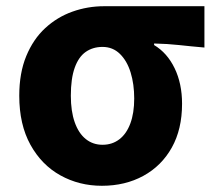

<svg xmlns="http://www.w3.org/2000/svg" viewBox="-20 -584 691 618"><path d="M308 14Q235 14 174.5 -19.5Q114 -53 78 -118Q42 -183 42 -276Q42 -349 64.5 -403.5Q87 -458 125.5 -493.5Q164 -529 213 -546.5Q262 -564 315 -564H638V-431Q592 -435 556 -439Q520 -443 476 -444V-439Q518 -414 542 -364.5Q566 -315 566 -250Q566 -168 533 -109Q500 -50 441.5 -18Q383 14 308 14ZM310 -118Q341 -118 364 -135.5Q387 -153 399.5 -186.5Q412 -220 412 -267Q412 -313 400.5 -350.5Q389 -388 366 -410.5Q343 -433 310 -433Q279 -433 256 -417Q233 -401 220.5 -366Q208 -331 208 -276Q208 -226 220.5 -190.5Q233 -155 256 -136.5Q279 -118 310 -118Z"/></svg>

Font: Noto Sans JP ExtraBold
Style: Regular
Weight: 800
Designer: Ryoko NISHIZUKA  (kana, bopomofo & ideographs); Paul D. Hunt (Latin, Greek & Cyrillic); Sandoll Communications , Soo-you
Foundry: Adobe
Version: Version 2.004-H2;hotconv 1.0.118;makeotfexe 2.5.65603